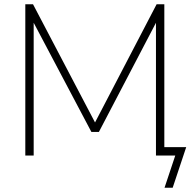

<svg xmlns="http://www.w3.org/2000/svg" viewBox="-20 -725 894 895"><path d="M747 150 797 0H707V-638L716 -636L441 -110H406L128 -636L137 -638V0H98V-705H134L432 -137H414L710 -705H746V-39H848L785 150Z"/></svg>

Font: Nunito Sans 12pt ExtraLight
Style: Regular
Weight: 200
Designer: Vernon Adams
Foundry: Vernon Adams
Version: Version 3.101;gftools[0.9.27]